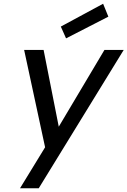

<svg xmlns="http://www.w3.org/2000/svg" viewBox="-20 -816 681 1026"><path d="M221 -29 109 -549H213L294 -139L538 -549H641L187 190H87ZM305 -674 531 -796 559 -727 333 -611Z"/></svg>

Font: Involve Medium Oblique
Style: Italic
Weight: 500
Italic angle: -10.5°
Designer: Stefan Peev
Foundry: Context Ltd.
Version: Version 1.001